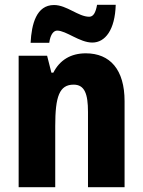

<svg xmlns="http://www.w3.org/2000/svg" viewBox="-20 -783 597 803"><path d="M108 -604H186C191 -642 206 -655 219 -655C257 -655 313 -605 366 -605C420 -605 461 -658 464 -763H386C380 -729 370 -713 353 -713C308 -713 259 -762 206 -762C132 -762 112 -682 108 -604ZM339 -560C276 -560 230 -532 203 -479H195L177 -550H58V0H211V-256C211 -379 228 -429 288 -429C334 -429 348 -390 348 -315V0H501V-360C501 -492 440 -560 339 -560Z"/></svg>

Font: Noto Sans Khmer UI Condensed ExtraBold
Style: Regular
Weight: 800
Width: 3
Designer: Danh Hong and the Monotype Design Team
Foundry: Monotype Imaging Inc.
Version: Version 2.002